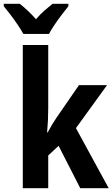

<svg xmlns="http://www.w3.org/2000/svg" viewBox="-58 -999 597 1019"><path d="M198 -426Q198 -393 196.5 -360.5Q195 -328 192 -296H195Q206 -317 218 -337Q230 -357 241 -373L361 -547H510L345 -319L519 0H368L253 -225L198 -174V0H63V-760H198ZM66 -819Q55 -839 36.5 -866.5Q18 -894 -2 -920.5Q-22 -947 -38 -966V-979H47Q66 -964 88.5 -943Q111 -922 133 -897Q156 -924 178 -943Q200 -962 221 -979H305V-966Q290 -947 270 -921Q250 -895 231.5 -867.5Q213 -840 202 -819Z"/></svg>

Font: Noto Sans Condensed
Style: Bold
Weight: 700
Width: 3
Designer: Monotype Design Team
Foundry: Monotype Imaging Inc.
Version: Version 2.013; ttfautohint (v1.8.4.7-5d5b)